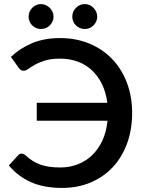

<svg xmlns="http://www.w3.org/2000/svg" viewBox="-20 -915 712 943"><path d="M33.5 -635.5Q77.5 -677.5 137.2 -702.8Q197 -728 275 -728Q353.5 -728 418.8 -701Q484 -674 530.8 -625.2Q577.5 -576.5 603.2 -508.8Q629 -441 629 -360Q629 -279 604.5 -211.5Q580 -144 535 -95.2Q490 -46.5 426.2 -19.2Q362.5 8 284 8Q194.5 8 131 -20.8Q67.5 -49.5 23.5 -102.5L69.5 -153Q76.5 -160.5 86.5 -160.5Q96 -160.5 106 -151.5Q123.5 -135.5 141.2 -124.5Q159 -113.5 179.2 -106.2Q199.5 -99 223.2 -95.8Q247 -92.5 276.5 -92.5Q321.5 -92.5 361.5 -107.8Q401.5 -123 432.2 -152.5Q463 -182 482.8 -224.5Q502.5 -267 508 -322H160.5V-410H507Q500.5 -461.5 480.8 -502Q461 -542.5 431 -570.2Q401 -598 361.5 -612.5Q322 -627 275.5 -627Q231 -627 201.5 -617.8Q172 -608.5 152 -597.2Q132 -586 119.5 -576.8Q107 -567.5 96.5 -567.5Q87 -567.5 81.8 -571.5Q76.5 -575.5 72.5 -581ZM243 -833Q243 -820.5 238 -809.5Q233 -798.5 224.5 -790.2Q216 -782 204.5 -777.2Q193 -772.5 180.5 -772.5Q168.5 -772.5 157.5 -777.2Q146.5 -782 138.2 -790.2Q130 -798.5 125.2 -809.5Q120.5 -820.5 120.5 -833Q120.5 -845.5 125.2 -856.8Q130 -868 138.2 -876.5Q146.5 -885 157.5 -890Q168.5 -895 180.5 -895Q193 -895 204.5 -890Q216 -885 224.5 -876.5Q233 -868 238 -856.8Q243 -845.5 243 -833ZM457.5 -833Q457.5 -820.5 452.5 -809.5Q447.5 -798.5 439.2 -790.2Q431 -782 420 -777.2Q409 -772.5 396.5 -772.5Q383.5 -772.5 372.5 -777.2Q361.5 -782 353 -790.2Q344.5 -798.5 339.8 -809.5Q335 -820.5 335 -833Q335 -845.5 339.8 -856.8Q344.5 -868 353 -876.5Q361.5 -885 372.5 -890Q383.5 -895 396.5 -895Q409 -895 420 -890Q431 -885 439.2 -876.5Q447.5 -868 452.5 -856.8Q457.5 -845.5 457.5 -833Z"/></svg>

Font: Lato 2
Style: Regular
Weight: 600
Designer: Lukasz Dziedzic with Adam Twardoch and Botio Nikoltchev
Foundry: tyPoland Lukasz Dziedzic
Version: Version 2.015; 2015-08-06; http://www.latofonts.com/